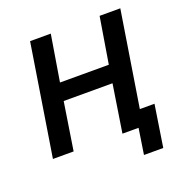

<svg xmlns="http://www.w3.org/2000/svg" viewBox="-150 -842 1103 1142"><g transform="rotate(-20 401.5 -271.0)"><path d="M568 163 593 0H497L512 -102H731L690 163ZM51 0 163 -705H294L246 -413H555L603 -705H734L622 0H491L538 -302H229L182 0Z"/></g></svg>

Font: Nunito Sans 7pt SemiCondensed
Style: Bold Italic
Weight: 700
Width: 4
Italic angle: -9°
Designer: Vernon Adams
Foundry: Vernon Adams
Version: Version 3.101;gftools[0.9.27]